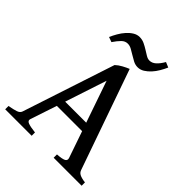

<svg xmlns="http://www.w3.org/2000/svg" viewBox="-227 -936 1059 1059"><g transform="rotate(45 303.0 -406.0)"><path d="M368.2 -263.7 284.2 -506.8 204.1 -263.7ZM188 -214.8 136.2 -59.1Q131.3 -43.9 148.9 -37.1Q166.5 -30.3 206.5 -25.9V0H0V-25.9Q33.2 -31.7 52.2 -38.1Q71.3 -44.4 76.2 -59.1L253.9 -599.1Q269.5 -613.8 290.3 -625Q311 -636.2 328.1 -643.1L533.2 -59.1Q535.6 -52.2 539.8 -46.9Q543.9 -41.5 551.3 -37.6Q558.6 -33.7 569.6 -30.8Q580.6 -27.8 596.2 -25.9V0H377.9V-25.9Q416 -28.3 430.2 -35.6Q444.3 -43 439 -59.1L385.3 -214.8ZM473.1 -798.8Q464.4 -778.8 452.1 -757.8Q439.9 -736.8 424.3 -719.7Q408.7 -702.6 390.6 -691.4Q372.6 -680.2 352.1 -680.2Q334 -680.2 317.4 -688.7Q300.8 -697.3 284.9 -707.3Q269 -717.3 253.4 -725.8Q237.8 -734.4 222.2 -734.4Q202.1 -734.4 186.3 -718.8Q170.4 -703.1 152.3 -676.3L123 -687Q131.8 -707 144 -728.3Q156.2 -749.5 171.6 -766.8Q187 -784.2 205.1 -795.4Q223.1 -806.6 243.2 -806.6Q263.2 -806.6 281 -798.1Q298.8 -789.6 314.7 -779.5Q330.6 -769.5 344.7 -761Q358.9 -752.4 372.1 -752.4Q392.1 -752.4 409.2 -767.6Q426.3 -782.7 442.9 -811.5Z"/></g></svg>

Font: Gentium Book Basic
Style: Regular
Weight: 400
Designer: J. Victor Gaultney and Annie Olsen
Foundry: SIL International
Version: Version 1.102; 2013; Maintenance release